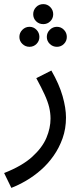

<svg xmlns="http://www.w3.org/2000/svg" viewBox="-46 -681 399 931"><path d="M9 230 -26 158Q61 124 110 79.5Q159 35 179 -12.5Q199 -60 199 -106Q199 -133 192.5 -160.5Q186 -188 170.5 -222Q155 -256 130 -302L203 -339Q241 -273 257.5 -215Q274 -157 274 -111Q274 -57 257.5 -10.5Q241 36 213.5 75Q186 114 151.5 144Q117 174 80 195.5Q43 217 9 230ZM164 -564Q143 -564 129 -578Q115 -592 115 -612Q115 -632 129 -646.5Q143 -661 164 -661Q184 -661 198 -646.5Q212 -632 212 -612Q212 -592 198 -578Q184 -564 164 -564ZM97 -454Q77 -454 62.5 -468Q48 -482 48 -502Q48 -522 62.5 -536.5Q77 -551 97 -551Q117 -551 131 -536.5Q145 -522 145 -502Q145 -482 131 -468Q117 -454 97 -454ZM230 -454Q210 -454 195.5 -468Q181 -482 181 -502Q181 -522 195.5 -536.5Q210 -551 230 -551Q250 -551 264 -536.5Q278 -522 278 -502Q278 -482 264 -468Q250 -454 230 -454Z"/></svg>

Font: Noto Sans Arabic SemiCondensed
Style: Regular
Weight: 400
Width: 4
Designer: Monotype Design Team, Nadine Chahine, Nizar Qandah and Khaled Hosny
Foundry: Monotype Imaging Inc.
Version: Version 2.012